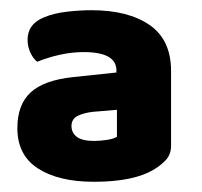

<svg xmlns="http://www.w3.org/2000/svg" viewBox="-20 -643 395 376"><path d="M164 -367Q176 -367 189 -369Q202 -371 209 -375V-428L162 -424Q144 -422 132 -416Q120 -410 120 -396Q120 -383 130.5 -375Q141 -367 164 -367ZM159 -623Q231 -623 273 -594Q315 -565 315 -504V-358Q315 -341 305.5 -330.5Q296 -320 283 -312Q243 -287 164 -287Q95 -287 54.5 -313Q14 -339 14 -392Q14 -438 40 -462Q66 -486 123 -492L208 -501V-505Q208 -541 144 -541Q120 -541 96 -535.5Q72 -530 53 -522Q45 -528 39.5 -540Q34 -552 34 -565Q34 -596 66 -609Q85 -617 110.5 -620Q136 -623 159 -623Z"/></svg>

Font: Baloo Bhaina 2 ExtraBold
Style: Regular
Weight: 800
Designer: Yesha Goshar, Manish Minz, Shuchita Grover and Ek Type
Foundry: Ek Type
Version: Version 1.640;hotconv 1.0.111;makeotfexe 2.5.65597; ttfautoh